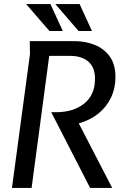

<svg xmlns="http://www.w3.org/2000/svg" viewBox="-20 -928 608 948"><path d="M136 0H39L128 -661L127 -725H347Q401 -725 447.5 -706.5Q494 -688 522 -649Q550 -610 550 -547Q550 -492 528 -446Q506 -400 466 -367.5Q426 -335 369 -319L534 0H425L233 -374H257Q342 -374 395.5 -416.5Q449 -459 449 -539Q449 -596 416 -624Q383 -652 328 -652H223ZM373 -908 434 -775H368L253 -908ZM229 -908 290 -775H224L109 -908Z"/></svg>

Font: Rosario Medium
Style: Italic
Weight: 500
Italic angle: -8.05°
Version: Version 1.201